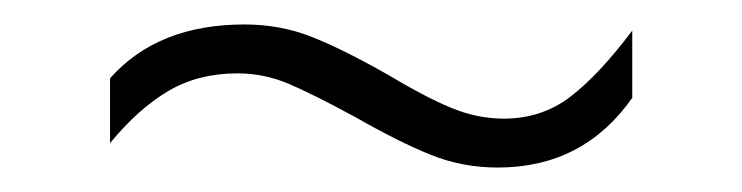

<svg xmlns="http://www.w3.org/2000/svg" viewBox="-20 -398 607 157"><path d="M180 -378Q209 -378 234.5 -368Q260 -358 297 -337Q327 -319 348.5 -310Q370 -301 392 -301Q423 -301 446.5 -319Q470 -337 497 -373V-318Q457 -261 387 -261Q358 -261 332 -271.5Q306 -282 271 -302Q236 -321 216 -329.5Q196 -338 174 -338Q142 -338 117.5 -323.5Q93 -309 70 -281V-334Q109 -378 180 -378Z"/></svg>

Font: Gmarket Sans TTF Light
Style: Regular
Weight: 300
Designer: Creative Director : Sungho Lee; Art Director : Kiwoong Choi; Project Manager : Sori Yang, Jongwook Yoon; Font Designer :
Foundry: Sandoll Inc.
Version: Version 1.000;hotconv 1.0.109;makeotfexe 2.5.65596